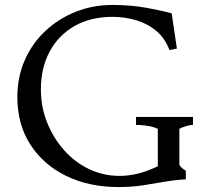

<svg xmlns="http://www.w3.org/2000/svg" viewBox="-20 -741 839 775"><path d="M50 -349Q50 -429 79.5 -497Q109 -565 162 -615Q215 -665 284.5 -693Q354 -721 434 -721Q509 -721 574 -709Q639 -697 673 -687L694 -545L664 -539Q646 -587 610.5 -616.5Q575 -646 529 -659.5Q483 -673 435 -673Q345 -673 280 -635.5Q215 -598 180 -532Q145 -466 145 -380Q145 -310 170 -247Q195 -184 238.5 -135Q282 -86 339.5 -58.5Q397 -31 463 -31Q499 -31 537.5 -40.5Q576 -50 617 -70V-221Q595 -231 569 -234Q543 -237 529 -237V-269H759V-237Q747 -237 729.5 -231.5Q712 -226 704 -221V-76Q707 -69 715 -62.5Q723 -56 730 -52V-17Q688 -15 645.5 -7.5Q603 0 557 7Q511 14 458 14Q339 14 247 -31Q155 -76 102.5 -157.5Q50 -239 50 -349Z"/></svg>

Font: Joan
Style: Regular
Weight: 400
Designer: Paolo Biagini
Version: Version 1.001; ttfautohint (v1.8.4.7-5d5b);gftools[0.9.30]